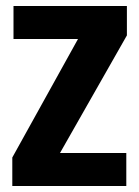

<svg xmlns="http://www.w3.org/2000/svg" viewBox="-20 -620 462 640"><path d="M21 0V-95L240 -490H25V-600H403V-502L180 -110H401V0Z"/></svg>

Font: Big Shoulders Text Thin Black
Style: Regular
Weight: 900
Version: Version 2.002